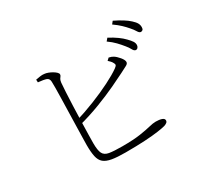

<svg xmlns="http://www.w3.org/2000/svg" viewBox="-151 -998 1302 1215"><g transform="rotate(-30 500.0 -390.5)"><path d="M781 -592Q765 -612 744 -634Q723 -656 693 -677L709 -696Q745 -677 770.5 -658.5Q796 -640 812 -623Q831 -604 840 -590Q849 -576 848 -561Q847 -550 840.5 -543.5Q834 -537 825 -538Q814 -540 805.5 -556.5Q797 -573 781 -592ZM864 -674Q847 -694 827.5 -712.5Q808 -731 777 -753L792 -772Q827 -755 853.5 -738.5Q880 -722 897 -706Q917 -688 924.5 -673.5Q932 -659 931 -643Q931 -632 925.5 -626.5Q920 -621 911 -621Q900 -622 890.5 -638.5Q881 -655 864 -674ZM186 -691Q203 -694 218.5 -696.5Q234 -699 248 -697Q261 -696 275.5 -690.5Q290 -685 303.5 -677Q317 -669 325.5 -660.5Q334 -652 334 -645Q334 -637 329.5 -632Q325 -627 320.5 -619Q316 -611 314 -595Q312 -573 309.5 -528.5Q307 -484 305 -429.5Q303 -375 301.5 -321Q300 -267 299 -224.5Q298 -182 298 -162Q298 -110 309.5 -87Q321 -64 353.5 -58.5Q386 -53 448 -53Q530 -53 579.5 -60.5Q629 -68 658.5 -75.5Q688 -83 708 -83Q734 -83 751.5 -77Q769 -71 769 -58Q769 -48 761.5 -42Q754 -36 742 -32Q724 -27 686 -21.5Q648 -16 588.5 -12.5Q529 -9 447 -9Q386 -9 348 -15.5Q310 -22 290 -39Q270 -56 263 -88.5Q256 -121 256 -172Q256 -189 257 -225.5Q258 -262 259 -309Q260 -356 261.5 -407Q263 -458 264 -504Q265 -550 265.5 -584Q266 -618 265 -631Q264 -654 246.5 -660.5Q229 -667 187 -671ZM637 -568 653 -583Q663 -581 671 -578Q679 -575 685 -571Q701 -561 719 -539.5Q737 -518 737 -503Q737 -490 719.5 -481.5Q702 -473 674 -458Q641 -441 580.5 -412.5Q520 -384 442 -354Q364 -324 276 -301L271 -335Q348 -358 422 -387.5Q496 -417 556.5 -447.5Q617 -478 652 -503Q666 -513 668 -520Q670 -527 663 -538Q659 -546 652 -553.5Q645 -561 637 -568Z"/></g></svg>

Font: Noto Serif JP
Style: Regular
Weight: 200
Designer: Ryoko NISHIZUKA 西塚涼子 (kana & ideographs); Frank Grießhammer (Latin, Greek & Cyrillic); Wenlong ZHANG 张文龙 (bopomofo); San
Foundry: Adobe
Version: Version 2.001;hotconv 1.1.0;makeotfexe 2.6.0